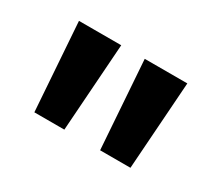

<svg xmlns="http://www.w3.org/2000/svg" viewBox="-64 -829 547 488"><g transform="rotate(30 209.5 -585.0)"><path d="M175 -714H51L69 -456H157ZM369 -714H244L262 -456H351Z"/></g></svg>

Font: Noto Sans Armenian ExtraCondensed SemiBold
Style: Regular
Weight: 600
Width: 2
Designer: Monotype Design Team
Foundry: Monotype Imaging Inc.
Version: Version 2.008